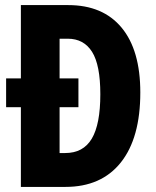

<svg xmlns="http://www.w3.org/2000/svg" viewBox="-20 -734 612 754"><path d="M248 -714Q384 -714 457.5 -625.5Q531 -537 531 -371Q531 -192 454.5 -96Q378 0 237 0H62V-313H4V-426H62V-714ZM246 -582H214V-426H288V-313H214V-133H236Q307 -133 340.5 -189.5Q374 -246 374 -364Q374 -479 341.5 -530.5Q309 -582 246 -582Z"/></svg>

Font: Noto Sans Thai ExtCond ExtBd
Style: Regular
Weight: 800
Width: 2
Designer: Monotype Design Team
Foundry: Monotype Imaging Inc.
Version: Version 2.002; ttfautohint (v1.8.4.7-5d5b)